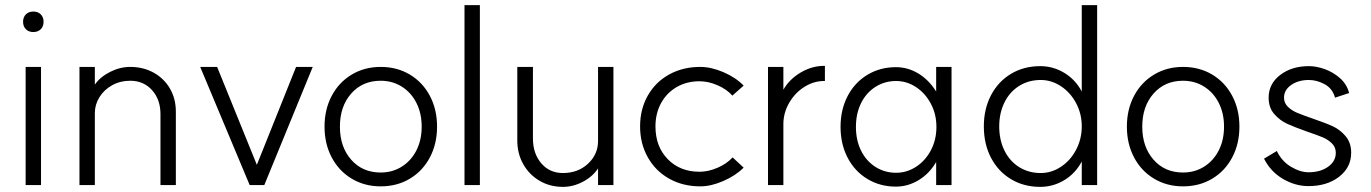

<svg xmlns="http://www.w3.org/2000/svg" viewBox="-20 -722 5349 749"><path d="M140 -461V0H80V-461ZM150 -637Q150 -619 139 -608Q128 -597 110 -597Q92 -597 81 -608Q70 -619 70 -637Q70 -655 81 -666Q92 -677 110 -677Q128 -677 139 -666Q150 -655 150 -637Z M488 -407Q449 -407 417.5 -389.5Q386 -372 368 -343Q350 -314 350 -281V0H290V-461H350V-392Q371 -422 409.5 -441.5Q448 -461 488 -461Q539 -461 579.5 -438.5Q620 -416 643 -376.5Q666 -337 666 -286V0H606V-277Q606 -334 573 -370.5Q540 -407 488 -407Z M1011 0H954L761 -461H827L982 -79L1135 -461H1200Z M1625 -228Q1625 -280 1604.5 -320.5Q1584 -361 1547.5 -384Q1511 -407 1465 -407Q1394 -407 1350 -357Q1306 -307 1306 -228Q1306 -149 1350 -99Q1394 -49 1465 -49Q1511 -49 1547.5 -72Q1584 -95 1604.5 -135.5Q1625 -176 1625 -228ZM1685 -228Q1685 -161 1657 -108Q1629 -55 1579 -25Q1529 5 1465 5Q1402 5 1352 -25Q1302 -55 1274 -108Q1246 -161 1246 -228Q1246 -295 1274 -348Q1302 -401 1352 -431Q1402 -461 1465 -461Q1529 -461 1579 -431Q1629 -401 1657 -348Q1685 -295 1685 -228Z M1852 -702V0H1792V-702Z M2176 -47Q2235 -47 2274 -83.5Q2313 -120 2313 -172V-461H2373V0H2313V-65Q2292 -33 2254 -13Q2216 7 2176 7Q2125 7 2084.5 -17Q2044 -41 2021 -82Q1998 -123 1998 -174V-461H2059V-182Q2059 -123 2091.5 -85Q2124 -47 2176 -47Z M2838 -108 2881 -68Q2850 -37 2802 -16Q2754 5 2712 5Q2644 5 2590.5 -25Q2537 -55 2507 -108.5Q2477 -162 2477 -229Q2477 -296 2507 -349Q2537 -402 2590.5 -431.5Q2644 -461 2712 -461Q2754 -461 2802 -440.5Q2850 -420 2881 -388L2837 -349Q2815 -374 2779 -389.5Q2743 -405 2709 -405Q2659 -405 2620 -382.5Q2581 -360 2559 -320Q2537 -280 2537 -229Q2537 -150 2585 -101Q2633 -52 2709 -52Q2743 -52 2779 -67.5Q2815 -83 2838 -108Z M2976 -461H3036V-372Q3060 -414 3105 -440Q3150 -466 3198 -465V-406Q3157 -407 3119.5 -384Q3082 -361 3059 -321.5Q3036 -282 3036 -238V0H2976Z M3259 -227Q3259 -294 3286.5 -347Q3314 -400 3363.5 -430Q3413 -460 3475 -460Q3522 -460 3563 -435Q3604 -410 3632 -365V-461H3692V0H3632V-90Q3606 -45 3564 -19.5Q3522 6 3475 6Q3413 6 3363.5 -24Q3314 -54 3286.5 -107Q3259 -160 3259 -227ZM3633 -227Q3633 -277 3611 -318Q3589 -359 3553 -382.5Q3517 -406 3476 -406Q3431 -406 3395 -383Q3359 -360 3339 -319.5Q3319 -279 3319 -227Q3319 -175 3339 -134.5Q3359 -94 3395 -71Q3431 -48 3476 -48Q3517 -48 3553 -71Q3589 -94 3611 -135Q3633 -176 3633 -227Z M3818 -229Q3818 -297 3846 -350.5Q3874 -404 3924 -434Q3974 -464 4038 -464Q4088 -464 4131.5 -438Q4175 -412 4200 -365V-702H4260V0H4200V-92Q4175 -45 4131.5 -19Q4088 7 4038 7Q3974 7 3924 -23Q3874 -53 3846 -106.5Q3818 -160 3818 -229ZM4200 -229Q4200 -278 4178 -319.5Q4156 -361 4119 -385.5Q4082 -410 4040 -410Q3993 -410 3956 -387Q3919 -364 3898.5 -322.5Q3878 -281 3878 -229Q3878 -176 3898.5 -134.5Q3919 -93 3956 -70Q3993 -47 4040 -47Q4082 -47 4119 -71.5Q4156 -96 4178 -138Q4200 -180 4200 -229Z M4755 -228Q4755 -280 4734.5 -320.5Q4714 -361 4677.5 -384Q4641 -407 4595 -407Q4524 -407 4480 -357Q4436 -307 4436 -228Q4436 -149 4480 -99Q4524 -49 4595 -49Q4641 -49 4677.5 -72Q4714 -95 4734.5 -135.5Q4755 -176 4755 -228ZM4815 -228Q4815 -161 4787 -108Q4759 -55 4709 -25Q4659 5 4595 5Q4532 5 4482 -25Q4432 -55 4404 -108Q4376 -161 4376 -228Q4376 -295 4404 -348Q4432 -401 4482 -431Q4532 -461 4595 -461Q4659 -461 4709 -431Q4759 -401 4787 -348Q4815 -295 4815 -228Z M5085 -50Q5131 -50 5161 -71.5Q5191 -93 5191 -126Q5191 -148 5175.5 -163Q5160 -178 5139.5 -186.5Q5119 -195 5078 -209Q5030 -226 5001.5 -239Q4973 -252 4951 -277Q4929 -302 4929 -341Q4929 -395 4974 -429.5Q5019 -464 5086 -464Q5115 -464 5147.5 -452.5Q5180 -441 5207 -417.5Q5234 -394 5243 -359L5188 -341Q5178 -377 5147.5 -393.5Q5117 -410 5086 -410Q5045 -410 5017 -390.5Q4989 -371 4989 -341Q4989 -320 5004 -305.5Q5019 -291 5039 -282.5Q5059 -274 5102 -259Q5152 -242 5180 -229Q5208 -216 5229.5 -190.5Q5251 -165 5251 -126Q5251 -69 5204 -32.5Q5157 4 5084 4Q5033 4 4985 -24Q4937 -52 4911 -103L4961 -133Q4980 -93 5016 -71.5Q5052 -50 5085 -50Z"/></svg>

Font: SUITE Light
Style: Regular
Weight: 300
Designer: Sun
Foundry: Sun
Version: Version 2.040